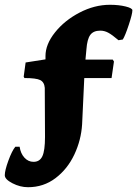

<svg xmlns="http://www.w3.org/2000/svg" viewBox="-48 -618 573 802"><path d="M54 -292 51 -298 59 -357 142 -370V-384Q142 -433 182 -483Q222 -533 284.5 -565.5Q347 -598 411 -598Q448 -598 476.5 -591Q505 -584 505 -575Q505 -560 490 -514.5Q475 -469 465 -453L447 -450Q420 -473 404 -481.5Q388 -490 371 -490Q342 -490 329 -472Q316 -454 313 -412L309 -369H423L428 -361L418 -292H304L295 -99Q291 -33 262.5 27.5Q234 88 184 126Q134 164 69 164Q36 164 4 147.5Q-28 131 -28 114Q-28 94 -13 53Q2 12 16 -5H34Q38 23 54 40.5Q70 58 92 58Q118 58 129 34.5Q140 11 140 -46L139 -251Q137 -275 120 -283.5Q103 -292 54 -292Z"/></svg>

Font: Alegreya Black
Style: Italic
Weight: 900
Italic angle: -7°
Designer: Juan Pablo del Peral
Foundry: Huerta Tipografica
Version: Version 2.007; ttfautohint (v1.6)